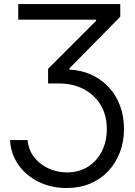

<svg xmlns="http://www.w3.org/2000/svg" viewBox="-20 -739 676 961"><path d="M30.3 -38.1H118.2Q122.1 9.3 149.4 45.7Q176.8 82 220.2 102.8Q263.7 123.5 315.4 124Q376.5 123.5 421.1 95Q465.8 66.4 490.2 17.3Q514.6 -31.7 514.6 -93.8Q514.6 -162.1 483.9 -213.4Q453.1 -264.6 398.9 -293Q344.7 -321.3 274.4 -321.3H220.7V-394.5L460.9 -634.8V-640.6H71.3V-718.8H582V-655.3L328.1 -397.5V-390.6Q387.7 -387.7 437.5 -365Q487.3 -342.3 523.9 -303Q560.5 -263.7 580.6 -210.4Q600.6 -157.2 600.6 -93.8Q600.6 -29.8 579.8 24.2Q559.1 78.1 521.2 118.2Q483.4 158.2 430.7 180.2Q377.9 202.1 313.5 202.1Q236.8 202.1 173.8 171.4Q110.8 140.6 72.5 86.4Q34.2 32.2 30.3 -38.1Z"/></svg>

Font: Inter Display V
Style: Regular
Weight: 400
Designer: Rasmus Andersson
Foundry: rsms
Version: Version 3.015;git-src